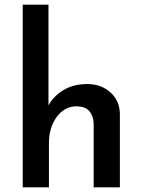

<svg xmlns="http://www.w3.org/2000/svg" viewBox="-20 -800 609 820"><path d="M77 0V-780H187V-350Q209 -390 251.5 -415.5Q294 -441 353 -441Q412 -441 451.5 -405.5Q491 -370 492 -314V0H380V-274Q378 -306 361.5 -325.5Q345 -345 308 -346Q256 -346 222.5 -301Q189 -256 189 -188V0Z"/></svg>

Font: Synthetic SemiBold
Style: Regular
Weight: 600
Designer: Santiago Orozco
Foundry: Typemade
Version: Version 2.000; ttfautohint (v1.8.4.7-5d5b)